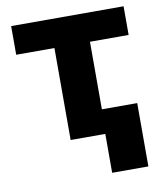

<svg xmlns="http://www.w3.org/2000/svg" viewBox="-80 -595 705 831"><g transform="rotate(-10 272.5 -179.5)"><path d="M25.4 -530.3H519.5V-404.3H349.6V-107.4H504.9V170.9H345.7V0H193.4V-404.3H25.4Z"/></g></svg>

Font: Pretendard JP ExtraBold
Style: Regular
Weight: 800
Designer: Base glyphs from Inter by Rasmus Andersson; Hangeul glyphs from Noto Sans CJK(Source Han Sans) by Jang Soo-young and Kan
Foundry: Kil Hyung-jin
Version: Version 1.309